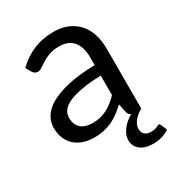

<svg xmlns="http://www.w3.org/2000/svg" viewBox="-166 -622 828 897"><g transform="rotate(-30 248.5 -173.0)"><path d="M345 -228V-123C335 -112.3 324.8 -102.8 314.2 -94.5C303.8 -86.2 292.8 -79 281.2 -73C269.8 -67 257.5 -62.4 244.5 -59.2C231.5 -56.1 217.2 -54.5 201.5 -54.5C189.8 -54.5 178.9 -55.9 168.8 -58.8C158.6 -61.6 149.8 -66.1 142.2 -72.2C134.8 -78.4 128.8 -86.3 124.5 -96C120.2 -105.7 118 -117.2 118 -130.5C118 -144.5 122.1 -157.2 130.2 -168.5C138.4 -179.8 151.6 -189.7 169.8 -198C187.9 -206.3 211.4 -213.1 240.2 -218.2C269.1 -223.4 304 -226.7 345 -228ZM487 145 473 112C472.3 110.3 471.2 108.8 469.8 107.5C468.2 106.2 466.3 105.5 464 105.5C462.3 105.5 460.4 106.2 458.2 107.5C456.1 108.8 453.3 110.2 450 111.8C446.7 113.2 442.5 114.6 437.5 115.8C432.5 116.9 426.2 117.5 418.5 117.5C404.5 117.5 393.4 113.9 385.2 106.8C377.1 99.6 373 89.7 373 77C373 68.3 374.8 60.1 378.5 52.2C382.2 44.4 386.8 37.2 392.5 30.8C398.2 24.2 404.5 18.4 411.5 13.2C418.5 8.1 425.3 3.7 432 0V-324C432 -352.3 428.2 -378.3 420.5 -402C412.8 -425.7 401.5 -445.8 386.5 -462.5C371.5 -479.2 353 -492.2 331 -501.5C309 -510.8 283.8 -515.5 255.5 -515.5C216.2 -515.5 180.3 -508.8 148 -495.5C115.7 -482.2 85.5 -462 57.5 -435L73.5 -406.5C76.5 -401.8 80.2 -397.9 84.5 -394.8C88.8 -391.6 94 -390 100 -390C107.7 -390 115.4 -392.8 123.2 -398.2C131.1 -403.8 140.4 -409.9 151.2 -416.8C162.1 -423.6 174.9 -429.8 189.8 -435.2C204.6 -440.8 223 -443.5 245 -443.5C277.7 -443.5 302.5 -433.4 319.5 -413.2C336.5 -393.1 345 -363.3 345 -324V-284.5C287.3 -283.2 238.7 -277.9 199 -268.8C159.3 -259.6 127.2 -247.8 102.5 -233.5C77.8 -219.2 60 -202.8 49 -184.2C38 -165.8 32.5 -146.5 32.5 -126.5C32.5 -103.5 36.2 -83.6 43.8 -66.8C51.2 -49.9 61.4 -36 74.2 -25C87.1 -14 102.2 -5.8 119.5 -0.2C136.8 5.2 155.3 8 175 8C194.3 8 211.9 6.2 227.8 2.8C243.6 -0.8 258.5 -5.8 272.5 -12.2C286.5 -18.8 299.8 -26.8 312.5 -36.2C325.2 -45.8 338.2 -56.7 351.5 -69L361.5 -21C363.2 -15.3 365.3 -11.1 368 -8.2C370.7 -5.4 374 -3.2 378 -1.5C367.7 4.8 358.1 11.8 349.2 19.2C340.4 26.8 332.8 34.8 326.2 43.2C319.8 51.8 314.7 60.7 311 70C307.3 79.3 305.5 88.8 305.5 98.5C305.5 120.5 313.9 138.1 330.8 151.2C347.6 164.4 370.7 171 400 171C417 171 433.2 168.6 448.8 163.8C464.2 158.9 477 152.7 487 145Z"/></g></svg>

Font: LatoLatin
Style: Regular
Weight: 400
Designer: Lukasz Dziedzic with Adam Twardoch and Botio Nikoltchev
Foundry: tyPoland Lukasz Dziedzic
Version: Version 2.015; 2015-08-06; http://www.latofonts.com/